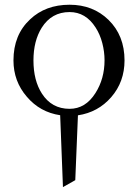

<svg xmlns="http://www.w3.org/2000/svg" viewBox="-20 -474 580 807"><path d="M232.9 10.3Q147.9 -2.4 92.8 -67.4Q36.6 -132.3 36.6 -220.2Q36.6 -327.6 106.4 -392.6Q171.4 -454.1 272.5 -454.1Q370.6 -454.1 436 -390.6Q503.4 -324.7 503.4 -220.2Q503.4 -129.9 447.3 -65.4Q392.1 -2 307.6 10.7L296.4 283.2L244.6 312.5ZM419.4 -220.7Q419.4 -256.8 409.9 -293.2Q400.4 -329.6 381.8 -358.4Q340.3 -423.3 272.5 -423.3Q196.8 -423.3 155.3 -357.4Q120.6 -301.8 120.6 -220.2Q120.6 -135.7 156.2 -80.6Q197.3 -16.6 272.5 -16.6Q339.4 -16.6 381.3 -83Q419.4 -143.1 419.4 -220.7Z"/></svg>

Font: Cardo-Italic
Style: Italic
Weight: 400
Italic angle: -12°
Designer: David J. Perry
Foundry: David J. Perry
Version: Version 0.991